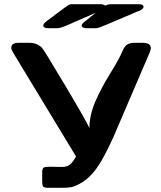

<svg xmlns="http://www.w3.org/2000/svg" viewBox="-20 -899 773 919"><path d="M34 -670Q34 -694 69 -694H120Q159 -694 182 -669Q191 -659 289.5 -494Q388 -329 408 -286Q408 -348 436.5 -413.5Q465 -479 508.5 -549Q552 -619 566 -654Q576 -678 589 -686Q602 -694 625 -694H665Q702 -694 702 -668Q702 -664 697 -649L561 -332Q560 -330 544 -292Q528 -254 520 -236.5Q512 -219 496 -186.5Q480 -154 465.5 -129.5Q451 -105 437 -86Q407 -47 373.5 -26.5Q340 -6 321 -3Q302 0 273 0H215Q192 0 187 -5.5Q182 -11 182 -34V-77Q183 -94 190 -97.5Q197 -101 224 -101H225Q231 -101 242.5 -100.5Q254 -100 260 -100H278Q299 -100 313 -110Q327 -120 344 -150L44 -645Q34 -661 34 -670ZM187 -777Q187 -779 188 -781.5Q189 -784 191.5 -787Q194 -790 197 -792.5Q200 -795 205.5 -799.5Q211 -804 216 -807.5Q221 -811 230 -817.5Q239 -824 246 -830Q305 -875 314 -878Q319 -879 328 -879H460Q474 -879 484 -872Q498 -879 512 -879H644Q667 -879 667 -866Q667 -862 663 -857.5Q659 -853 654.5 -851Q650 -849 644 -846L638 -844Q457 -766 448 -765Q444 -764 440 -764H396Q371 -764 371 -777Q371 -783 379.5 -790.5Q388 -798 417 -821Q431 -832 439 -838Q411 -826 383.5 -814Q356 -802 341 -795.5Q326 -789 311.5 -782.5Q297 -776 290 -773.5Q283 -771 276.5 -768.5Q270 -766 266 -765.5Q262 -765 259 -764.5Q256 -764 251 -764H213Q187 -764 187 -777Z"/></svg>

Font: CMU Sans Serif
Style: Bold
Weight: 700
Version: Version 0.7.0